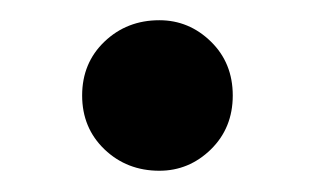

<svg xmlns="http://www.w3.org/2000/svg" viewBox="-20 -408 307 187"><path d="M135.2 -241.7Q103.6 -241.7 81.8 -262.5Q60 -283.4 60 -315Q60 -346.7 81.8 -367.5Q103.6 -388.3 135.2 -388.3Q164.1 -388.3 185.4 -367.5Q206.7 -346.7 206.7 -315Q206.7 -283.4 185.4 -262.5Q164.1 -241.7 135.2 -241.7Z"/></svg>

Font: Manrope ExtraLight
Style: Regular
Weight: 200
Designer: Mikhail Sharanda
Foundry: Mikhail Sharanda
Version: Version 4.505